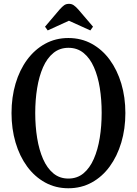

<svg xmlns="http://www.w3.org/2000/svg" viewBox="-20 -970 712 1000"><path d="M336 10.5Q269.5 10.5 215 -19.5Q160.5 -49.5 121.2 -103Q82 -156.5 61 -227.8Q40 -299 40 -381Q40 -463.5 61 -534.5Q82 -605.5 121.2 -658.8Q160.5 -712 215 -742Q269.5 -772 336 -772Q403 -772 457.8 -742Q512.5 -712 551.5 -658.8Q590.5 -605.5 611.8 -534.5Q633 -463.5 633 -381Q633 -299 611.8 -227.8Q590.5 -156.5 551.5 -103Q512.5 -49.5 457.8 -19.5Q403 10.5 336 10.5ZM336 -40Q382 -40 414.8 -67.2Q447.5 -94.5 468.5 -142.2Q489.5 -190 499.5 -251.8Q509.5 -313.5 509.5 -382.5Q509.5 -451 499.8 -512Q490 -573 469.2 -620Q448.5 -667 415.5 -694Q382.5 -721 336.5 -721Q291 -721 258 -694Q225 -667 204.2 -619.8Q183.5 -572.5 173.5 -511.2Q163.5 -450 163.5 -381.5Q163.5 -312.5 173.5 -251Q183.5 -189.5 204.2 -142Q225 -94.5 257.8 -67.2Q290.5 -40 336 -40ZM228.5 -811.5 214.5 -831 291 -921Q303.5 -935 313.8 -942.5Q324 -950 339.5 -950Q353 -950 363.5 -943Q374 -936 387.5 -921L464.5 -831L450.5 -811.5L339 -862Z"/></svg>

Font: Libre Caslon Condensed Medium
Style: Regular
Weight: 500
Designer: Pablo Impallari, Rodrigo Fuenzalida, Katja Schimmel, Ertekin Erdin
Foundry: Pablo Impallari, Rodrigo Fuenzalida
Version: Version 2.000; ttfautohint (v1.8.4.7-5d5b);gftools[0.9.33]